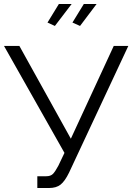

<svg xmlns="http://www.w3.org/2000/svg" viewBox="-20 -940 663 962"><path d="M255 -810 218 -827 275 -920H339ZM381 -810 343 -827 400 -920H464ZM167 2V-57H212Q233 -57 244.5 -68Q256 -79 272 -109L303 -174L0 -710H77L335 -245L550 -710H623L326 -75Q305 -32 283.5 -15Q262 2 226 2Z"/></svg>

Font: Raleway-v4020
Style: Regular
Weight: 400
Designer: Matt McInerney, Pablo Impallari, Rodrigo Fuenzalida
Foundry: Matt McInerney, Pablo Impallari, Rodrigo Fuenzalida
Version: Version 4.020;PS 004.020;hotconv 1.0.88;makeotf.lib2.5.64775